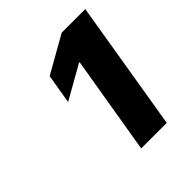

<svg xmlns="http://www.w3.org/2000/svg" viewBox="-133 -885 607 607"><g transform="rotate(-45 170.5 -581.5)"><path d="M154.3 -363.3 209.5 -693.8H207L94.7 -630.4L111.3 -729.5L235.4 -799.8H340.8L268.6 -363.3Z"/></g></svg>

Font: Inter Extra Bold
Style: Italic
Weight: 800
Italic angle: -9.39999°
Designer: Rasmus Andersson
Foundry: rsms
Version: Version 4.000;git-3c8e0fc